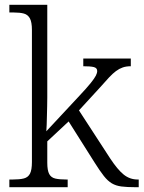

<svg xmlns="http://www.w3.org/2000/svg" viewBox="-20 -780 598 800"><path d="M19 0V-32H33Q62 -32 79.5 -36.5Q97 -41 105 -56.5Q113 -72 113 -105V-655Q113 -688 104.5 -703.5Q96 -719 79.5 -723.5Q63 -728 37 -728H19V-760H177V-374Q177 -358 176.5 -337.5Q176 -317 175.5 -297Q175 -277 174.5 -260Q174 -243 173 -233L310 -380Q342 -414 358 -434Q374 -454 379.5 -465Q385 -476 385 -484Q385 -497 371 -500.5Q357 -504 327 -504V-536H525V-504Q506 -504 491.5 -499Q477 -494 463.5 -484Q450 -474 434.5 -457.5Q419 -441 398 -417L309 -320L439 -120Q470 -73 495.5 -52.5Q521 -32 554 -32H558V0H544Q509 0 486 -3Q463 -6 446 -16Q429 -26 412.5 -47Q396 -68 374 -103L266 -274L177 -191V-102Q177 -70 185 -55Q193 -40 210.5 -36Q228 -32 256 -32H262V0Z"/></svg>

Font: Noto Serif Armenian Light
Style: Regular
Weight: 300
Version: Version 2.007